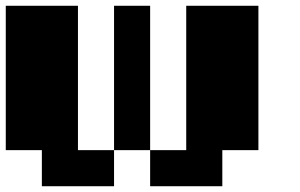

<svg xmlns="http://www.w3.org/2000/svg" viewBox="-20 -770 1040 665"><path d="M250 -250H375V-125H125V-250H0V-750H250ZM500 -750V-250H375V-750ZM875 -750V-250H750V-125H500V-250H625V-750Z"/></svg>

Font: Press Start 2P
Style: Regular
Weight: 400
Designer: CodeMan38
Foundry: CodeMan38
Version: Version 3.000